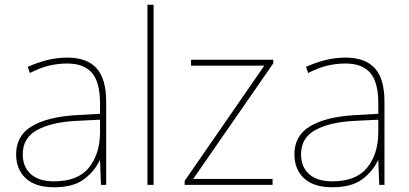

<svg xmlns="http://www.w3.org/2000/svg" viewBox="-20 -780 1725 810"><path d="M264 -537Q346 -537 387 -492.5Q428 -448 428 -350V0H406L402 -103H400Q379 -57 334 -23.5Q289 10 208 10Q129 10 88.5 -28Q48 -66 48 -129Q48 -208 114.5 -247.5Q181 -287 299 -294L402 -300V-343Q402 -433 368 -472.5Q334 -512 264 -512Q224 -512 186.5 -503Q149 -494 106 -472L97 -498Q137 -516 178.5 -526.5Q220 -537 264 -537ZM301 -270Q199 -265 137.5 -232Q76 -199 76 -129Q76 -76 110 -45.5Q144 -15 208 -15Q308 -15 354.5 -72Q401 -129 402 -220V-275Z M628 0H602V-760H628Z M1130 0H759V-17L1095 -503H786V-528H1133V-513L795 -25H1130Z M1438 -537Q1520 -537 1561 -492.5Q1602 -448 1602 -350V0H1580L1576 -103H1574Q1553 -57 1508 -23.5Q1463 10 1382 10Q1303 10 1262.5 -28Q1222 -66 1222 -129Q1222 -208 1288.5 -247.5Q1355 -287 1473 -294L1576 -300V-343Q1576 -433 1542 -472.5Q1508 -512 1438 -512Q1398 -512 1360.5 -503Q1323 -494 1280 -472L1271 -498Q1311 -516 1352.5 -526.5Q1394 -537 1438 -537ZM1475 -270Q1373 -265 1311.5 -232Q1250 -199 1250 -129Q1250 -76 1284 -45.5Q1318 -15 1382 -15Q1482 -15 1528.5 -72Q1575 -129 1576 -220V-275Z"/></svg>

Font: Noto Sans Myanmar UI Thin
Style: Regular
Weight: 100
Designer: Monotype Design Team
Foundry: Monotype Imaging Inc.
Version: Version 2.103; ttfautohint (v1.8.4.7-5d5b)